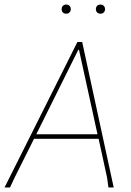

<svg xmlns="http://www.w3.org/2000/svg" viewBox="-28 -821 572 841"><path d="M470 0H447L441 -43L404 -213H121L36 -43L16 0H-8L311 -637H332ZM318 -603H315L131 -233H399ZM282 -781Q282 -772 276.5 -766.5Q271 -761 262 -761Q253 -761 247.5 -766.5Q242 -772 242 -781Q242 -790 247.5 -795.5Q253 -801 262 -801Q271 -801 276.5 -795.5Q282 -790 282 -781ZM432 -781Q432 -772 426.5 -766.5Q421 -761 412 -761Q403 -761 397.5 -766.5Q392 -772 392 -781Q392 -790 397.5 -795.5Q403 -801 412 -801Q421 -801 426.5 -795.5Q432 -790 432 -781Z"/></svg>

Font: Luna Sans Thin
Style: Italic
Weight: 250
Italic angle: -7°
Designer: Juan Pablo del Peral
Foundry: Huerta Tipografica
Version: Version 2.001; ttfautohint (v1.5)